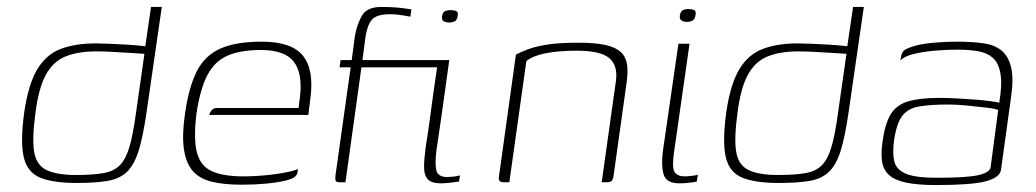

<svg xmlns="http://www.w3.org/2000/svg" viewBox="-20 -525 2985 553"><path d="M201 2Q134 2 96.5 -13Q59 -28 48.5 -72Q38 -116 50 -203Q62 -284 88 -326.5Q114 -369 156 -384.5Q198 -400 255 -400Q271 -400 295 -399Q319 -398 344 -396.5Q369 -395 387.5 -393Q406 -391 411 -390L397 -382L415 -505H446L402 -201Q392 -132 379.5 -91.5Q367 -51 346 -30.5Q325 -10 290 -4Q255 2 201 2ZM199 -21Q248 -21 278.5 -26.5Q309 -32 326 -50Q343 -68 353 -102.5Q363 -137 371 -195L396 -370Q382 -371 357 -372.5Q332 -374 305.5 -375.5Q279 -377 257 -377Q205 -377 169 -362.5Q133 -348 112 -309.5Q91 -271 82 -199Q72 -125 78.5 -87Q85 -49 114.5 -35Q144 -21 199 -21Z M676 7Q624 7 588.5 -2Q553 -11 534 -34Q515 -57 509.5 -97Q504 -137 513 -199Q524 -275 547 -320Q570 -365 614.5 -385Q659 -405 734 -405Q820 -405 852.5 -364.5Q885 -324 874 -242L868 -194H583Q585 -202 590 -208Q595 -214 606 -214H840L844 -246Q852 -314 826 -347.5Q800 -381 731 -381Q673 -381 636 -365Q599 -349 578 -310Q557 -271 546 -199Q537 -126 547 -86.5Q557 -47 590 -32Q623 -17 681 -17Q701 -17 724 -18.5Q747 -20 770 -23Q793 -26 811 -30Q829 -34 838 -38L837 -29Q836 -22 829.5 -16Q823 -10 803 -5Q778 1 745 4Q712 7 676 7Z M961 -352H993L1002 -420Q1008 -455 1022.5 -480Q1037 -505 1078 -505Q1102 -505 1120.5 -503.5Q1139 -502 1151 -500Q1163 -498 1165 -498L1162 -477Q1161 -477 1156 -478Q1151 -479 1142.5 -480.5Q1134 -482 1123.5 -483Q1113 -484 1103 -484Q1064 -484 1050.5 -467.5Q1037 -451 1032 -414L1024 -352H1243L1240 -331H1021L975 0H958Q950 0 947.5 -3.5Q945 -7 946 -18L990 -331H958ZM1274 -352Q1267 -301 1261.5 -262Q1256 -223 1250.5 -183.5Q1245 -144 1237 -92Q1232 -52 1237 -33.5Q1242 -15 1269 -15Q1274 -15 1287.5 -16.5Q1301 -18 1305 -20L1302 -2Q1297 -1 1278.5 1Q1260 3 1251 3Q1232 3 1221.5 -2Q1211 -7 1206.5 -17Q1202 -27 1201.5 -40Q1201 -53 1202.5 -68.5Q1204 -84 1206 -101Q1214 -150 1219 -189Q1224 -228 1229.5 -266.5Q1235 -305 1242 -352Q1249 -352 1257.5 -352Q1266 -352 1274 -352ZM1253 -478Q1255 -490 1262 -493Q1269 -496 1277 -496Q1287 -496 1294 -493Q1301 -490 1298 -478Q1296 -466 1288.5 -463Q1281 -460 1274 -460Q1266 -460 1259 -463Q1252 -466 1253 -478Z M1431 0Q1414 0 1417 -16L1466 -368Q1482 -376 1502 -383.5Q1522 -391 1556 -396.5Q1590 -402 1646 -402Q1694 -402 1723.5 -395.5Q1753 -389 1768 -375Q1783 -361 1786 -339.5Q1789 -318 1785 -289L1747 -17Q1746 -12 1744 -7.5Q1742 -3 1737.5 -1.5Q1733 0 1726 0H1713L1754 -292Q1760 -336 1735 -357.5Q1710 -379 1641 -379Q1588 -379 1551 -371.5Q1514 -364 1496 -349L1447 0Z M1937 3Q1900 3 1892 -21Q1884 -45 1889 -88L1934 -399H1966L1922 -91Q1915 -46 1922 -31.5Q1929 -17 1953 -17Q1959 -17 1972.5 -18.5Q1986 -20 1990 -22L1987 -2Q1983 -1 1976 0Q1969 1 1959 2Q1949 3 1937 3ZM1959 -462Q1950 -462 1943.5 -465.5Q1937 -469 1938 -480Q1940 -492 1946.5 -495.5Q1953 -499 1962 -499Q1972 -499 1979 -496Q1986 -493 1983 -480Q1981 -469 1974 -465.5Q1967 -462 1959 -462Z M2223 2Q2156 2 2118.5 -13Q2081 -28 2070.5 -72Q2060 -116 2072 -203Q2084 -284 2110 -326.5Q2136 -369 2178 -384.5Q2220 -400 2277 -400Q2293 -400 2317 -399Q2341 -398 2366 -396.5Q2391 -395 2409.5 -393Q2428 -391 2433 -390L2419 -382L2437 -505H2468L2424 -201Q2414 -132 2401.5 -91.5Q2389 -51 2368 -30.5Q2347 -10 2312 -4Q2277 2 2223 2ZM2221 -21Q2270 -21 2300.5 -26.5Q2331 -32 2348 -50Q2365 -68 2375 -102.5Q2385 -137 2393 -195L2418 -370Q2404 -371 2379 -372.5Q2354 -374 2327.5 -375.5Q2301 -377 2279 -377Q2227 -377 2191 -362.5Q2155 -348 2134 -309.5Q2113 -271 2104 -199Q2094 -125 2100.5 -87Q2107 -49 2136.5 -35Q2166 -21 2221 -21Z M2676 8Q2623 8 2590 1Q2557 -6 2540.5 -21Q2524 -36 2520.5 -60Q2517 -84 2522 -118Q2529 -169 2545.5 -196Q2562 -223 2595.5 -233Q2629 -243 2684 -243Q2709 -243 2737 -241.5Q2765 -240 2790.5 -238Q2816 -236 2834 -233.5Q2852 -231 2858 -229Q2867 -282 2861.5 -313Q2856 -344 2839.5 -358.5Q2823 -373 2797 -377.5Q2771 -382 2738 -382Q2705 -382 2671.5 -379Q2638 -376 2611.5 -369.5Q2585 -363 2573 -351L2575 -360Q2577 -378 2591.5 -384.5Q2606 -391 2619 -394Q2637 -399 2670 -402Q2703 -405 2736 -405Q2779 -405 2811.5 -400.5Q2844 -396 2864 -380Q2884 -364 2892 -332Q2900 -300 2892 -245L2863 -35Q2859 -13 2818 -2.5Q2777 8 2676 8ZM2678 -13Q2761 -13 2795 -20Q2829 -27 2833 -42L2855 -208Q2847 -212 2821.5 -215Q2796 -218 2765.5 -221Q2735 -224 2712 -224Q2661 -224 2628 -218.5Q2595 -213 2578.5 -191Q2562 -169 2555 -120Q2550 -83 2556 -59.5Q2562 -36 2589.5 -24.5Q2617 -13 2678 -13Z"/></svg>

Font: Genos ExtraLight
Style: Italic
Weight: 250
Italic angle: -8°
Designer: Robert E. Leuschke
Foundry: Robert E. Leuschke
Version: Version 1.010